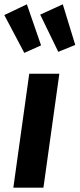

<svg xmlns="http://www.w3.org/2000/svg" viewBox="-30 -873 370 893"><path d="M172 0H32L106 -530H246ZM161 -662 83 -627 -10 -803 95 -853ZM320 -664 241 -632 157 -805 262 -853Z"/></svg>

Font: Fira Sans SemiBold
Style: Italic
Weight: 600
Italic angle: -8°
Designer: bBox Type GmbH & Carrois Corporate GbR & Edenspiekermann AG
Foundry: bBox Type GmbH & Carrois Corporate GbR & Edenspiekermann AG
Version: Version 4.301